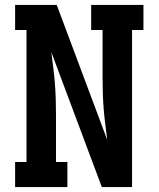

<svg xmlns="http://www.w3.org/2000/svg" viewBox="-20 -755 640 775"><path d="M41 0V-101H87V-634H41V-735H209L413 -190Q409 -222 405 -253Q401 -284 398.5 -315.5Q396 -347 395 -378.5Q394 -410 394 -441V-634H348V-735H559V-634H513V0H391L187 -545Q191 -513 195 -482Q199 -451 201.5 -419.5Q204 -388 205 -356.5Q206 -325 206 -294V-101H252V0Z"/></svg>

Font: Iosevka Etoile
Style: Bold
Weight: 700
Designer: Belleve Invis
Foundry: Belleve Invis
Version: Version 28.1.0; ttfautohint (v1.8.4)